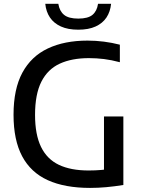

<svg xmlns="http://www.w3.org/2000/svg" viewBox="-20 -958 726 986"><path d="M442.5 7Q312.5 7 225.2 -32.8Q138 -72.5 93.8 -155.5Q49.5 -238.5 49.5 -368.5Q49.5 -501 95 -585Q140.5 -669 225.8 -709.2Q311 -749.5 429.5 -749.5Q472 -749.5 513.2 -744.2Q554.5 -739 595.5 -728.5V-638.5Q552.5 -650 513.8 -654.8Q475 -659.5 437 -659.5Q348.5 -659.5 286.8 -631Q225 -602.5 192.5 -538.5Q160 -474.5 160 -368Q160 -266.5 190.8 -203.5Q221.5 -140.5 282.5 -111.5Q343.5 -82.5 435 -82.5Q469 -82.5 500 -85.2Q531 -88 557.5 -92.5L514 -51V-360H613.5V-8Q566.5 -0.5 525.5 3.2Q484.5 7 442.5 7ZM382 -805.5Q329 -805.5 292.8 -822Q256.5 -838.5 236.5 -868.2Q216.5 -898 212.5 -938.5H279.5Q285.5 -901 309 -881.8Q332.5 -862.5 382 -862.5Q432 -862.5 455 -881.8Q478 -901 483.5 -938.5H550.5Q546.5 -898 526.8 -868.2Q507 -838.5 471 -822Q435 -805.5 382 -805.5Z"/></svg>

Font: Encode Sans SC Condensed Thin Medium
Style: Regular
Weight: 500
Version: Version 3.002